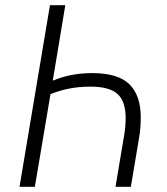

<svg xmlns="http://www.w3.org/2000/svg" viewBox="-20 -718 640 738"><path d="M172 -698H231L183 -409H186Q216 -422 254 -429.5Q292 -437 334 -437Q434 -437 477.5 -394Q521 -351 521 -268Q521 -248 519.5 -227Q518 -206 514 -185L483 0H424L457 -197Q463 -230 463 -264Q463 -329 431.5 -357Q400 -385 328 -385Q282 -385 243.5 -377Q205 -369 174 -356L114 0H55Z"/></svg>

Font: IBM Plex Mono Light
Style: Italic
Weight: 300
Italic angle: -9°
Monospace: yes
Designer: Mike Abbink, Paul van der Laan, Pieter van Rosmalen
Foundry: Bold Monday
Version: Version 2.3